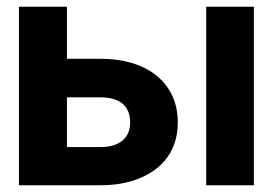

<svg xmlns="http://www.w3.org/2000/svg" viewBox="-20 -548 810 568"><path d="M36 0H278C314 0 347 -5 375 -14C448 -38 506 -91 506 -186C506 -214 501 -239 491 -262C459 -334 382 -374 278 -374H178V-528H36ZM178 -113V-260H278C331 -260 365 -237 365 -186C365 -136 329 -113 278 -113ZM590 0H731V-528H590Z"/></svg>

Font: Asimov Pro
Style: Bd
Weight: 700
Designer: Google
Version: Version 2.000980; 2014